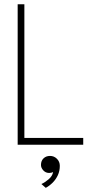

<svg xmlns="http://www.w3.org/2000/svg" viewBox="-20 -680 472 902"><path d="M63 -660H94.5V-32H371V0H63ZM195 202.5 174.5 184.5Q190.5 177.5 208.2 162.5Q226 147.5 229.5 128.5Q221 132.5 211 132.5Q194.5 132.5 183.5 120.5Q172.5 108.5 172.5 95Q172.5 75.5 184.5 64Q196.5 52.5 215 52.5Q234 52.5 247.5 66Q261 79.5 261 99Q261 123 251.8 143Q242.5 163 227.5 178Q212.5 193 195 202.5Z"/></svg>

Font: League Spartan Thin Thin
Style: Regular
Weight: 250
Version: Version 2.002